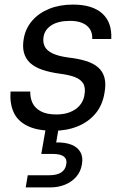

<svg xmlns="http://www.w3.org/2000/svg" viewBox="-20 -558 549 837"><path d="M213 12Q142 12 99 -9.5Q56 -31 39 -69.5Q22 -108 26 -159H112Q111 -132 121.5 -109.5Q132 -87 157.5 -73Q183 -59 226 -59Q260 -59 286 -69.5Q312 -80 328 -99Q344 -118 348 -143Q354 -176 342.5 -194.5Q331 -213 305 -222.5Q279 -232 239 -237Q196 -243 164 -254Q132 -265 112 -283Q92 -301 84.5 -328Q77 -355 84 -392Q92 -435 120.5 -468Q149 -501 194.5 -519.5Q240 -538 298 -538Q383 -538 426 -499Q469 -460 465 -388H382Q384 -425 358.5 -446Q333 -467 285 -467Q234 -467 204.5 -448Q175 -429 170 -398Q166 -375 174.5 -356.5Q183 -338 208.5 -325.5Q234 -313 280 -307Q323 -302 355 -292Q387 -282 407.5 -264.5Q428 -247 435.5 -219Q443 -191 435 -150Q426 -98 395.5 -62Q365 -26 318 -7Q271 12 213 12ZM92 259 101 206H193Q228 206 246.5 194Q265 182 269 158Q273 136 258.5 124.5Q244 113 209 113H160L181 -7H237L225 63Q263 62 290.5 72.5Q318 83 330.5 105Q343 127 337 159Q332 190 312.5 212.5Q293 235 263.5 247Q234 259 199 259Z"/></svg>

Font: DM Sans 9pt
Style: Italic
Weight: 400
Italic angle: -10°
Designer: Colophon Foundry, Jonny Pinhorn
Foundry: Colophon Foundry
Version: Version 4.004